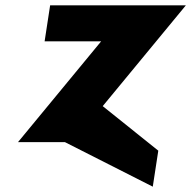

<svg xmlns="http://www.w3.org/2000/svg" viewBox="-20 -533 717 720"><path d="M573.6 32 365.2 -135 677 -513H168L147.3 -378H359.3L47.5 0H223.5L552.9 167Z"/></svg>

Font: Sztylet
Style: BdObl
Weight: 700
Foundry: Cannot Into Space Fonts, PlusOne Fonts
Version: Version 0.12